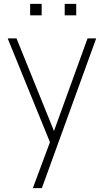

<svg xmlns="http://www.w3.org/2000/svg" viewBox="-20 -740 546 1000"><path d="M198 240H151L256 -42L257 42L20 -540H66L278 -16H246L436 -540H481ZM377 -660H317V-720H377ZM197 -660H137V-720H197Z"/></svg>

Font: Manrope Variable Light
Style: Regular
Weight: 200
Designer: Mikhail Sharanda
Foundry: Mikhail Sharanda
Version: Version 4.505